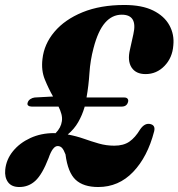

<svg xmlns="http://www.w3.org/2000/svg" viewBox="-30 -736 716 771"><path d="M-9 -54.5Q-5 -95.5 22 -128.8Q49 -162 92 -181.8Q135 -201.5 187 -201.5Q190 -201.5 193 -201Q215 -223 218.5 -249.5Q220.5 -263.5 216.5 -278.2Q212.5 -293 205 -308H97Q88.5 -308 83.5 -312Q78.5 -316 81 -323.5Q83.5 -332.5 91.8 -338Q100 -343.5 109.5 -344.5L183 -348.5Q165 -380 150 -416.8Q135 -453.5 140.5 -499Q147 -559 188.5 -608.2Q230 -657.5 301.5 -686.8Q373 -716 469.5 -716Q540 -716 585 -693.8Q630 -671.5 650.2 -634.5Q670.5 -597.5 666 -554Q662.5 -504.5 630.8 -471.5Q599 -438.5 554.5 -438.5Q515.5 -438.5 498.2 -465.2Q481 -492 492 -537.5L505.5 -598.5Q523.5 -677 459 -677Q420 -677 391.8 -644.5Q363.5 -612 345.5 -542.5Q332.5 -493.5 329.2 -443Q326 -392.5 317.5 -344.5H469.5Q478.5 -344.5 482.5 -339.2Q486.5 -334 484 -326Q479 -308 458.5 -308H310Q309.5 -306 309 -304Q300 -273.5 284 -245.5Q268 -217.5 242 -196Q276.5 -189.5 307 -178.8Q337.5 -168 367.2 -159.5Q397 -151 429 -151Q466 -151 489.5 -167.2Q513 -183.5 532.5 -216Q549.5 -241 570 -238.5Q595.5 -235 589 -208.5Q562.5 -106 504.5 -45.5Q446.5 15 364.5 15Q305 15 273.8 -14Q242.5 -43 233 -116Q226 -134.5 219 -142Q212 -149.5 201.5 -149.5Q181.5 -149.5 165 -101Q139.5 -35.5 112.2 -10.2Q85 15 47.5 15Q16.5 15 2.2 -4.5Q-12 -24 -9 -54.5Z"/></svg>

Font: Fraunces 9pt S000
Style: Bold Italic
Weight: 700
Italic angle: -16°
Version: Version 1.000; ttfautohint (v1.8.3)